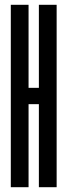

<svg xmlns="http://www.w3.org/2000/svg" viewBox="-20 -780 281 800"><path d="M142 0V-346H99V0H25V-760H99V-414H142V-760H216V0Z"/></svg>

Font: Commune Nuit Debout
Style: Regular
Weight: 400
Designer: Sébastien Marchal
Foundry: Sébastien Marchal
Version: Version 1.003;PS 1.3;hotconv 1.0.88;makeotf.lib2.5.647800